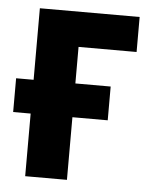

<svg xmlns="http://www.w3.org/2000/svg" viewBox="-45 -585 490 623"><g transform="rotate(5 200.5 -273.5)"><path d="M385 -547V-433H196V-314H311V-204H196V0H60V-204H3V-314H60V-547Z"/></g></svg>

Font: Noto Sans Condensed
Style: Bold
Weight: 700
Width: 3
Designer: Monotype Design Team
Foundry: Monotype Imaging Inc.
Version: Version 2.013; ttfautohint (v1.8.4.7-5d5b)